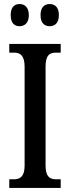

<svg xmlns="http://www.w3.org/2000/svg" viewBox="-20 -932 346 952"><path d="M227 -802C250 -802 272 -816 272 -857C272 -898 250 -912 227 -912C202 -912 181 -898 181 -857C181 -816 202 -802 227 -802ZM77 -802C100 -802 123 -816 123 -857C123 -898 100 -912 77 -912C53 -912 33 -898 33 -857C33 -816 53 -802 77 -802ZM26 0H281V-43H258C227 -43 206 -56 206 -111V-602C206 -659 226 -671 258 -671H281V-714H26V-671H49C78 -671 102 -659 102 -602V-110C102 -55 78 -43 49 -43H26Z"/></svg>

Font: Noto Serif Ethiopic ExtraCondensed Medium
Style: Regular
Weight: 500
Width: 2
Designer: Monotype Design Team
Foundry: Monotype Imaging Inc.
Version: Version 2.102